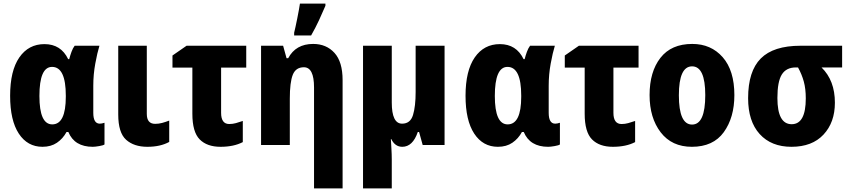

<svg xmlns="http://www.w3.org/2000/svg" viewBox="-20 -802 4701 1062"><path d="M215 10Q262 10 295 -12.5Q328 -35 348 -72H358Q392 10 493 10Q506 10 529 6Q552 2 558 -3V-123Q543 -118 532 -118Q496 -118 496 -178V-328Q496 -390 507 -450Q518 -510 530 -549H393Q383 -536 375.5 -515.5Q368 -495 363 -475H357Q317 -558 226 -558Q138 -558 87 -484.5Q36 -411 36 -272Q36 -136 84 -63Q132 10 215 10ZM269 -114Q198 -114 198 -271Q198 -432 268 -432Q344 -432 344 -273V-267Q344 -114 269 -114Z M792 -549H634V-169Q634 -68 677.5 -29Q721 10 795 10Q867 10 916 -17V-135Q895 -127 876.5 -122Q858 -117 838 -117Q792 -117 792 -172Z M1342 -549H1012L934 -495V-428H1044V-173Q1044 -72 1084.5 -31Q1125 10 1200 10Q1273 10 1323 -16V-133Q1303 -126 1285 -121Q1267 -116 1248 -116Q1203 -116 1203 -178V-428H1342Z M1712 -559Q1616 -559 1574 -480H1565L1546 -549H1424V0H1583V-256Q1583 -347 1599.5 -388.5Q1616 -430 1661 -430Q1717 -430 1717 -318V240H1875V-359Q1875 -460 1830 -509.5Q1785 -559 1712 -559ZM1607 -606H1701Q1725 -648 1744.5 -690Q1764 -732 1780 -770V-782H1639Q1635 -754 1624.5 -701.5Q1614 -649 1607 -621Z M2439 -549H2279V-293Q2279 -214 2264.5 -166Q2250 -118 2204 -118Q2147 -118 2147 -235V-549H1988V240H2147V81Q2147 52 2145 19.5Q2143 -13 2142 -33H2144Q2165 10 2205 10Q2263 10 2291 -72H2298L2318 0H2439Z M2734 10Q2781 10 2814 -12.5Q2847 -35 2867 -72H2877Q2911 10 3012 10Q3025 10 3048 6Q3071 2 3077 -3V-123Q3062 -118 3051 -118Q3015 -118 3015 -178V-328Q3015 -390 3026 -450Q3037 -510 3049 -549H2912Q2902 -536 2894.5 -515.5Q2887 -495 2882 -475H2876Q2836 -558 2745 -558Q2657 -558 2606 -484.5Q2555 -411 2555 -272Q2555 -136 2603 -63Q2651 10 2734 10ZM2788 -114Q2717 -114 2717 -271Q2717 -432 2787 -432Q2863 -432 2863 -273V-267Q2863 -114 2788 -114Z M3512 -549H3182L3104 -495V-428H3214V-173Q3214 -72 3254.5 -31Q3295 10 3370 10Q3443 10 3493 -16V-133Q3473 -126 3455 -121Q3437 -116 3418 -116Q3373 -116 3373 -178V-428H3512Z M4042 -276Q4042 -412 3977.5 -485.5Q3913 -559 3809 -559Q3693 -559 3633 -482Q3573 -405 3573 -276Q3573 -150 3634.5 -70Q3696 10 3807 10Q3925 10 3983.5 -71Q4042 -152 4042 -276ZM3735 -275Q3735 -435 3808 -435Q3881 -435 3881 -276Q3881 -113 3808 -113Q3735 -113 3735 -275Z M4598 -234Q4598 -357 4524 -429H4638V-549H4408Q4258 -549 4188 -478.5Q4118 -408 4118 -259Q4118 -131 4182 -60.5Q4246 10 4358 10Q4472 10 4535 -57.5Q4598 -125 4598 -234ZM4280 -260Q4280 -351 4304.5 -390Q4329 -429 4382 -429H4394Q4415 -391 4426 -351Q4437 -311 4437 -258Q4437 -115 4359 -115Q4280 -115 4280 -260Z"/></svg>

Font: Noto Sans Display SemiCondensed Extra
Style: Regular
Weight: 800
Width: 4
Designer: Monotype Design Team
Foundry: Monotype Imaging Inc.
Version: Version 1.900